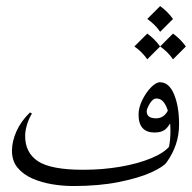

<svg xmlns="http://www.w3.org/2000/svg" viewBox="-20 -607 634 634"><path d="M542 -126.5 571.3 -196.3Q571.3 -161.1 560.8 -130.1Q550.3 -99.1 530.8 -71.8Q520 -56.2 479 -37.6Q438 -19 372.3 -5.9Q306.6 7.3 221.7 7.3Q188 7.3 152.6 1.5Q117.2 -4.4 86.9 -17.6Q56.6 -30.8 38.1 -53.2Q19.5 -75.7 19.5 -108.9Q19.5 -140.1 34.4 -173.6Q49.3 -207 79.1 -235.8L85.4 -231.9Q74.2 -213.4 68.6 -193.6Q63 -173.8 63 -158.2Q63 -102.1 106 -74.2Q148.9 -46.4 254.9 -46.4Q318.8 -46.4 377.2 -56.4Q435.5 -66.4 479.2 -84.5Q522.9 -102.5 542 -126.5ZM536.6 -116.2Q542 -137.7 542.7 -166Q543.5 -194.3 539.1 -220.7Q534.7 -247.1 524.2 -264.4Q513.7 -281.7 496.6 -281.7Q484.4 -281.7 474.4 -264.6Q464.4 -247.6 464.4 -239.3Q464.4 -216.3 495.6 -216.3Q526.4 -216.3 539.6 -253.9L550.8 -219.7Q543 -196.8 529.5 -183.1Q516.1 -169.4 490.7 -169.4Q437.5 -169.4 437.5 -228.5Q437.5 -251.5 449.7 -276.4Q461.9 -301.3 478.5 -318.4Q495.1 -335.4 508.3 -335.4Q538.1 -335.4 554.7 -295.7Q571.3 -255.9 571.3 -196.3Q565.4 -171.9 556.6 -152.3Q547.9 -132.8 536.6 -116.2ZM508.8 -586.9Q533.2 -569.3 551.3 -544.4L508.8 -502Q492.2 -526.4 466.3 -544.4ZM466.3 -496.1Q490.7 -478.5 508.8 -453.6L466.3 -411.1Q449.7 -435.5 423.8 -453.6ZM551.3 -496.1Q575.7 -478.5 593.8 -453.6L551.3 -411.1Q534.7 -435.5 508.8 -453.6Z"/></svg>

Font: Lateef ExtraLight
Style: Regular
Weight: 200
Designer: SIL International
Foundry: SIL International
Version: Version 4.200